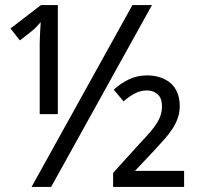

<svg xmlns="http://www.w3.org/2000/svg" viewBox="-20 -734 776 754"><path d="M140.9 -714.1H207.1V-285.9H135.9V-537.9Q135.9 -550 135.9 -564.9Q135.9 -579.8 136.9 -594.4Q137.9 -609.1 138.4 -622.5Q138.9 -635.9 139.9 -647Q132.8 -638.9 123.5 -629Q114.1 -619.2 104 -611.1L58.1 -575.3L21.2 -622.2ZM576.8 -714.1 180.8 0H104L500 -714.1ZM703 0H424.2V-55.1L525.8 -167.2Q554 -197 571.5 -217.4Q588.9 -237.9 598.5 -254.5Q608.1 -271.2 612.1 -285.6Q616.2 -300 616.2 -316.2Q616.2 -348 599.5 -363.4Q582.8 -378.8 557.1 -378.8Q531.8 -378.8 509.3 -366.9Q486.9 -355.1 465.2 -335.9L426.8 -381.8Q453 -406.1 485.6 -422Q518.2 -437.9 558.1 -437.9Q586.9 -437.9 610.9 -429.5Q634.8 -421.2 651.5 -406.1Q668.2 -390.9 677 -368.4Q685.9 -346 685.9 -318.2Q685.9 -293.9 679 -273Q672.2 -252 659.1 -231.1Q646 -210.1 626.5 -188.1Q607.1 -166.2 581.8 -138.9L510.1 -63.1H703Z"/></svg>

Font: Myanmar KatKuu
Style: Regular
Weight: 400
Designer: Khon Soe Zaw Thu
Foundry: MPUA
Version: Version 1.00 September 13, 2016, initial release